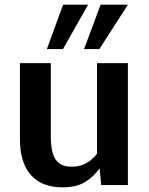

<svg xmlns="http://www.w3.org/2000/svg" viewBox="-20 -802 646 832"><path d="M251.5 9.8Q160.2 9.8 113.3 -44.2Q66.4 -98.1 66.4 -198.2V-528.3H200.2V-210.9Q200.2 -165 209.2 -136Q218.3 -106.9 238 -93.3Q257.8 -79.6 289.1 -79.6Q319.8 -79.6 341.1 -88.9Q362.3 -98.1 377 -111.1Q391.6 -124 400.4 -135.7V-528.3H534.2V0H418.5L411.6 -72.8Q388.7 -38.6 350.3 -14.4Q312 9.8 251.5 9.8ZM344.2 -589.4 416 -781.7H534.2L410.6 -589.4ZM183.1 -589.4 253.4 -781.7H361.8L252.9 -589.4Z"/></svg>

Font: Comme SemiBold
Style: Regular
Weight: 600
Version: Version 1.000;gftools[0.9.27]